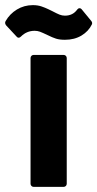

<svg xmlns="http://www.w3.org/2000/svg" viewBox="-71 -728 379 748"><path d="M48 -12V-502Q48 -507 51.5 -510.5Q55 -514 60 -514H177Q182 -514 185.5 -510.5Q189 -507 189 -502V-12Q189 -7 185.5 -3.5Q182 0 177 0H60Q55 0 51.5 -3.5Q48 -7 48 -12ZM115 -591Q94 -601 84.5 -604.5Q75 -608 64 -608Q33 -608 11 -586Q6 -581 2 -581Q-3 -581 -6 -585L-47 -629Q-54 -638 -49 -646Q-33 -674 -5 -691Q23 -708 57 -708Q76 -708 90.5 -703Q105 -698 116.5 -692.5Q128 -687 132 -685Q151 -675 161 -671Q171 -667 182 -667Q213 -667 230 -691Q234 -696 239 -696Q244 -696 247 -692L284 -647Q290 -640 287 -633Q274 -606 246.5 -589.5Q219 -573 182 -573Q161 -573 147 -577.5Q133 -582 115 -591Z"/></svg>

Font: UMi
Style: Bold
Weight: 700
Designer: Peter Middis
Foundry: We Are UMi
Version: Version 1.0